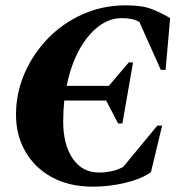

<svg xmlns="http://www.w3.org/2000/svg" viewBox="-20 -690 702 720"><path d="M329 10Q240 10 175.5 -25Q111 -60 75.5 -121Q40 -182 40 -260Q40 -340 71.5 -413.5Q103 -487 159 -545Q215 -603 290 -636.5Q365 -670 452 -670Q513 -670 549 -656Q585 -642 618 -622L601 -428H583L503 -607Q480 -622 437 -622Q389 -622 347.5 -589.5Q306 -557 275.5 -500Q245 -443 230 -368H388L463 -456H479L439 -227H423L378 -313H221Q217 -274 217 -234Q217 -148 252.5 -95.5Q288 -43 352 -43Q374 -43 396.5 -47.5Q419 -52 442 -64L570 -219H588L546 -44Q508 -18 448 -4Q388 10 329 10Z"/></svg>

Font: Spectral SC ExtraBold
Style: Italic
Weight: 800
Italic angle: -10°
Designer: Jean-Baptiste Levee
Foundry: Production Type
Version: Version 2.001